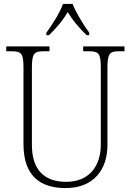

<svg xmlns="http://www.w3.org/2000/svg" viewBox="-20 -951 670 981"><path d="M217 -784V-771H230C273 -813 299 -844 326 -889C354 -844 380 -813 423 -771H436V-784C408 -822 368 -886 351 -931H302C286 -886 245 -822 217 -784ZM315 10C459 10 529 -85 529 -210V-605C529 -679 541 -689 589 -689H616V-714H405V-689H435C483 -689 495 -679 495 -606V-211C495 -110 442 -22 318 -22C211 -22 143 -79 143 -210V-605C143 -679 155 -689 203 -689H233V-714H12V-689H40C88 -689 100 -679 100 -607V-214C100 -53 185 10 315 10Z"/></svg>

Font: Noto Serif Devanagari SemiCondensed ExtraLight
Style: Regular
Weight: 200
Width: 4
Designer: Universal Thirst, Indian Type Foundry and the Monotype Design Team
Foundry: Monotype Imaging Inc.
Version: Version 2.004